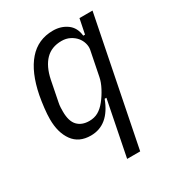

<svg xmlns="http://www.w3.org/2000/svg" viewBox="-175 -635 865 943"><g transform="rotate(-30 257.5 -164.0)"><path d="M331 -111H321Q275 12 173 12Q106 12 72 -35Q38 -82 38 -158Q38 -185 42 -220Q46 -255 52 -287Q75 -404 129 -466Q183 -528 268 -528Q313 -528 346.5 -504Q380 -480 385 -432H395L412 -516H486L343 200H269ZM202 -54Q231 -54 253 -66.5Q275 -79 295 -104Q315 -129 331 -159.5Q347 -190 352 -216L380 -356Q383 -373 377.5 -392Q372 -411 359 -426.5Q346 -442 325.5 -452.5Q305 -463 279 -463Q222 -463 187.5 -427.5Q153 -392 139 -325L116 -209Q113 -195 112.5 -182Q112 -169 112 -159Q112 -104 136 -79Q160 -54 202 -54Z"/></g></svg>

Font: IBM Plex Sans Cond
Style: Italic
Weight: 400
Width: 3
Italic angle: -11°
Designer: Mike Abbink, Paul van der Laan, Pieter van Rosmalen
Foundry: Bold Monday
Version: Version 1.3